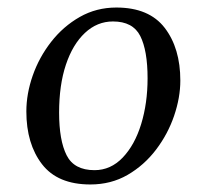

<svg xmlns="http://www.w3.org/2000/svg" viewBox="-20 -480 549 510"><path d="M220 10Q133 10 91.5 -44Q50 -98 50 -184Q50 -231 67 -279.5Q84 -328 116 -369Q148 -410 192 -435Q236 -460 289 -460Q376 -460 417.5 -406Q459 -352 459 -266Q459 -221 442.5 -172.5Q426 -124 394.5 -82.5Q363 -41 319 -15.5Q275 10 220 10ZM231 -28Q274 -28 306 -61.5Q338 -95 355 -150.5Q372 -206 372 -272Q372 -346 352.5 -384.5Q333 -423 280 -423Q238 -423 205.5 -392.5Q173 -362 155 -308Q137 -254 137 -181Q137 -107 157 -67.5Q177 -28 231 -28Z"/></svg>

Font: Spectral
Style: Italic
Weight: 400
Italic angle: -10°
Designer: Jean-Baptiste Levee
Foundry: Production Type
Version: Version 2.001